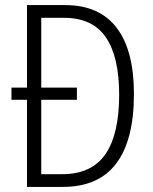

<svg xmlns="http://www.w3.org/2000/svg" viewBox="-20 -734 602 754"><path d="M236 -714Q370 -714 438 -625Q506 -536 506 -365Q506 -184 436.5 -92Q367 0 227 0H86V-342H25V-390H86V-714ZM231 -664H142V-390H282V-342H142V-50H224Q340 -50 394 -128.5Q448 -207 448 -362Q448 -510 396 -587Q344 -664 231 -664Z"/></svg>

Font: Noto Sans Tamil Condensed Light
Style: Regular
Weight: 300
Width: 3
Designer: Jelle Bosma - Monotype Design Team
Foundry: Monotype Imaging Inc.
Version: Version 2.004; ttfautohint (v1.8.4.7-5d5b)